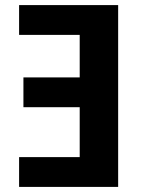

<svg xmlns="http://www.w3.org/2000/svg" viewBox="-20 -734 567 754"><path d="M444 -714H55V-597H293V-430H72V-313H293V-117H55V0H444Z"/></svg>

Font: Noto Sans Display
Style: Bold
Weight: 700
Designer: Monotype Design Team
Foundry: Monotype Imaging Inc.
Version: Version 1.900